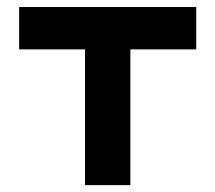

<svg xmlns="http://www.w3.org/2000/svg" viewBox="-20 -538 626 558"><path d="M227.1 0V-394.5H35.6V-517.6H550.3V-394.5H358.9V0Z"/></svg>

Font: Cascadia Code NF
Style: Bold
Weight: 700
Monospace: yes
Designer: Aaron Bell
Foundry: Saja Typeworks
Version: Version 2404.023; ttfautohint (v1.8.4)